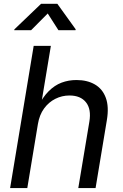

<svg xmlns="http://www.w3.org/2000/svg" viewBox="-20 -962 631 982"><path d="M173.8 -327.1 119.6 0H31.7L152.3 -727.5H240.2L188 -413.6H172.9Q198.2 -464.8 228.8 -495.4Q259.3 -525.9 294.9 -539.3Q330.6 -552.7 371.1 -552.7Q426.3 -552.7 465.3 -530Q504.4 -507.3 521.2 -461.7Q538.1 -416 526.4 -346.7L468.8 0H380.4L437 -339.4Q447.8 -403.3 419.9 -438.5Q392.1 -473.6 335.4 -473.6Q296.9 -473.6 262.9 -456.5Q229 -439.5 205.3 -407Q181.6 -374.5 173.8 -327.1ZM139.2 -807.6H52.7L53.7 -812L189.9 -942.4H273.4L367.2 -812L366.2 -807.6H278.8L224.1 -893.1Z"/></svg>

Font: Inter
Style: Italic
Weight: 400
Italic angle: -9.3988°
Designer: Rasmus Andersson
Foundry: rsms
Version: Version 4.001;git-66647c0bb